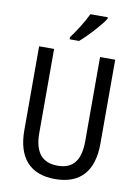

<svg xmlns="http://www.w3.org/2000/svg" viewBox="-101 -1010 788 1086"><g transform="rotate(10 292.5 -466.5)"><path d="M428 -934V-943H328C307 -898 273 -844 237 -795V-783H291C334 -819 403 -894 428 -934ZM511 -232V-714H424V-232C424 -121 383 -67 294 -67C206 -67 160 -119 160 -231V-714H74V-232C74 -73 150 10 292 10C438 10 511 -75 511 -232Z"/></g></svg>

Font: Noto Sans Gurmukhi UI Condensed
Style: Regular
Weight: 400
Width: 3
Designer: Jelle Bosma - Monotype Design Team
Foundry: Monotype Imaging Inc.
Version: Version 2.004